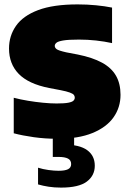

<svg xmlns="http://www.w3.org/2000/svg" viewBox="-20 -623 589 873"><path d="M240.5 8Q185.5 8 133.8 0.8Q82 -6.5 42.5 -17V-178.5Q73 -170.5 107.8 -164.8Q142.5 -159 176.2 -155.8Q210 -152.5 237.5 -152.5Q273 -152.5 290.8 -156Q308.5 -159.5 314.2 -165.5Q320 -171.5 320 -179Q320 -186 315.8 -191.5Q311.5 -197 297.5 -202.2Q283.5 -207.5 255.5 -213L203 -223Q109.5 -241.5 65.2 -287Q21 -332.5 21 -402.5Q21 -460 52.8 -505.5Q84.5 -551 153.2 -577Q222 -603 333 -603Q376 -603 416.8 -599Q457.5 -595 489.5 -588.5V-427Q455.5 -434.5 417 -438.8Q378.5 -443 339 -443Q291 -443 267.5 -439Q244 -435 236.5 -428.5Q229 -422 229 -414.5Q229 -406 237.5 -399.5Q246 -393 281.5 -385L334 -375Q401 -361.5 444 -338Q487 -314.5 507.5 -278.5Q528 -242.5 528 -192Q528 -134.5 496.2 -89.5Q464.5 -44.5 400.5 -18.2Q336.5 8 240.5 8ZM257.5 230Q227 230 201.2 226Q175.5 222 153 215.5V139.5Q175 146.5 200.5 150Q226 153.5 246.5 153.5Q275 153.5 289.2 146.5Q303.5 139.5 303.5 123Q303.5 105.5 289 98Q274.5 90.5 246 90.5H220V-10H317V61L271 34.5Q342 34.5 376.5 59.8Q411 85 411 130.5Q411 175.5 374.5 202.8Q338 230 257.5 230Z"/></svg>

Font: Encode Sans SC Condensed Thin Black
Style: Regular
Weight: 900
Version: Version 3.002